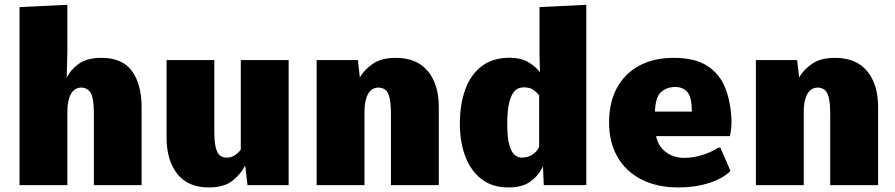

<svg xmlns="http://www.w3.org/2000/svg" viewBox="-20 -782 3782 811"><path d="M62.5 0V-752L264.6 -761.7V-567.4L261.7 -453.6Q280.3 -490.2 314.9 -513.9Q349.6 -537.6 408.2 -537.6Q497.6 -537.6 537.8 -481.4Q578.1 -425.3 578.1 -329.1V0H376.5V-300.8Q376.5 -369.6 362.3 -390.9Q348.1 -412.1 322.3 -412.1Q312.5 -412.1 302.5 -407.7Q292.5 -403.3 283.9 -391.8Q275.4 -380.4 270 -359.6Q264.6 -338.9 264.6 -306.6V0Z M861.8 9.8Q774.4 9.8 729 -47.4Q683.6 -104.5 683.6 -200.2V-528.3H885.3V-228.5Q885.3 -182.1 891.6 -157.7Q897.9 -133.3 909.7 -124.8Q921.4 -116.2 938 -116.2Q951.2 -116.2 961.7 -120.8Q972.2 -125.5 981.2 -133.1Q990.2 -140.6 997.1 -149.9V-528.3H1199.2V0H1025.4L1015.6 -83Q998 -47.4 962.2 -18.8Q926.3 9.8 861.8 9.8Z M1317.4 0V-528.3H1491.7L1500 -455.1Q1519.5 -488.3 1555.4 -512.9Q1591.3 -537.6 1651.9 -537.6Q1740.7 -537.6 1787.1 -481.7Q1833.5 -425.8 1833.5 -330.6V0H1631.3V-300.3Q1631.3 -347.7 1624.8 -371.6Q1618.2 -395.5 1606.2 -403.8Q1594.2 -412.1 1577.1 -412.1Q1566.9 -412.1 1556.6 -407.2Q1546.4 -402.3 1538.1 -390.6Q1529.8 -378.9 1524.7 -358.2Q1519.5 -337.4 1519.5 -305.2V0Z M2127.9 9.8Q2058.6 9.8 2012.9 -26.1Q1967.3 -62 1944.8 -123Q1922.4 -184.1 1922.4 -258.8Q1922.4 -339.8 1944.8 -402.8Q1967.3 -465.8 2014.2 -502Q2061 -538.1 2133.3 -538.1Q2181.6 -537.6 2212.6 -518.8Q2243.7 -500 2260.7 -476.6L2258.8 -553.2V-752L2456.5 -761.7V0H2276.9L2273.4 -80.1Q2256.8 -42.5 2222.2 -16.4Q2187.5 9.8 2127.9 9.8ZM2183.6 -116.2Q2209 -116.2 2228.5 -128.7Q2248 -141.1 2257.3 -161.6V-379.9Q2247.6 -391.1 2233.4 -402.1Q2219.2 -413.1 2191.4 -413.1Q2181.6 -413.1 2169.9 -408.7Q2158.2 -404.3 2147.5 -389.4Q2136.7 -374.5 2129.6 -343.3Q2122.6 -312 2122.6 -258.3Q2122.6 -196.3 2132.3 -166Q2142.1 -135.7 2156.2 -126Q2170.4 -116.2 2183.6 -116.2Z M2846.7 9.8Q2755.4 9.8 2689.5 -23.9Q2623.5 -57.6 2588.1 -119.4Q2552.7 -181.2 2552.7 -265.1Q2552.7 -348.6 2585.4 -409.7Q2618.2 -470.7 2679.4 -504.2Q2740.7 -537.6 2825.7 -537.6Q2915.5 -537.6 2967.8 -503.7Q3020 -469.7 3043.5 -410.4Q3066.9 -351.1 3069.8 -273.9Q3069.8 -253.4 3068.4 -239.5Q3066.9 -225.6 3065.4 -217.8Q3064 -210 3063 -207H2751.5Q2755.9 -180.7 2772 -159.9Q2788.1 -139.2 2813.2 -127.2Q2838.4 -115.2 2869.1 -115.2Q2908.2 -115.2 2946 -127Q2983.9 -138.7 3013.7 -158.2H3022.9L3065.4 -60.1Q3035.6 -28.8 2976.3 -9.5Q2917 9.8 2846.7 9.8ZM2746.6 -310.5H2902.3Q2902.3 -371.6 2883.5 -393.1Q2864.7 -414.6 2832.5 -414.6Q2797.4 -414.6 2772.9 -393.8Q2748.5 -373 2746.6 -310.5Z M3172.9 0V-528.3H3347.2L3355.5 -455.1Q3375 -488.3 3410.9 -512.9Q3446.8 -537.6 3507.3 -537.6Q3596.2 -537.6 3642.6 -481.7Q3689 -425.8 3689 -330.6V0H3486.8V-300.3Q3486.8 -347.7 3480.2 -371.6Q3473.6 -395.5 3461.7 -403.8Q3449.7 -412.1 3432.6 -412.1Q3422.4 -412.1 3412.1 -407.2Q3401.9 -402.3 3393.6 -390.6Q3385.3 -378.9 3380.1 -358.2Q3375 -337.4 3375 -305.2V0Z"/></svg>

Font: Comme Black
Style: Regular
Weight: 900
Version: Version 1.000;gftools[0.9.27]